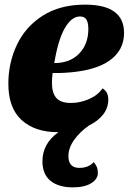

<svg xmlns="http://www.w3.org/2000/svg" viewBox="-20 -550 555 828"><path d="M207 -235Q204 -214 204 -193Q204 -149 223 -127.5Q242 -106 286 -106Q326 -106 364.5 -123Q403 -140 422 -169Q447 -154 447 -121Q447 -85 425 -56.5Q403 -28 364 -9Q325 18 300 53Q275 88 275 123Q275 174 322 174Q362 174 384 149Q394 161 398 171Q402 181 402 196Q402 222 373.5 240Q345 258 294 258Q232 258 197.5 229.5Q163 201 163 146Q163 69 232 20H229Q131 20 73.5 -32Q16 -84 16 -189Q16 -279 53 -357Q90 -435 164.5 -482.5Q239 -530 347 -530Q515 -530 515 -408Q515 -332 450.5 -287.5Q386 -243 258 -236Q242 -235 207 -235ZM214 -278Q282 -278 321.5 -319Q361 -360 361 -425Q361 -451 353 -465Q345 -479 325 -479Q289 -479 260 -429.5Q231 -380 214 -278Z"/></svg>

Font: Sansita ExtraBold Italic
Style: Regular
Weight: 800
Italic angle: -11°
Designer: Pablo Cosgaya
Foundry: Omnibus-Type
Version: Version 1.006